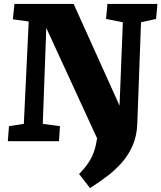

<svg xmlns="http://www.w3.org/2000/svg" viewBox="-20 -723 826 983"><path d="M20 0 26 -77 102 -89 127 -613 46 -624 54 -703H357L592 -182L609 -609L523 -626L530 -703H786L779 -626L702 -609L683 -92Q681 -29 660 20Q639 69 605 108Q571 147 528.5 179Q486 211 441 240L385 168Q407 145 423 124Q439 103 449.5 81.5Q460 60 466.5 36.5Q473 13 477 -15L217 -580L199 -89L287 -77L282 0Z"/></svg>

Font: Literata 18pt ExtraBold
Style: Italic
Weight: 800
Italic angle: -2°
Designer: Latin by Veronika Burian and Jose Scaglione. Greek by Irene Vlachou. Cyrillic by Vera Evstafieva
Foundry: TypeTogether
Version: Version 3.103;gftools[0.9.29]